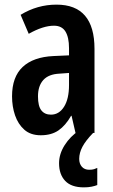

<svg xmlns="http://www.w3.org/2000/svg" viewBox="-20 -574 489 829"><path d="M224 -554Q388 -554 388 -363V0H306L289 -74H287Q263 -32 232.5 -11Q202 10 156 10Q112 10 85 -14Q58 -38 45 -76Q32 -114 32 -158Q32 -242 78 -285Q124 -328 211 -332L278 -335V-366Q278 -413 262.5 -438Q247 -463 213 -463Q166 -463 104 -428L69 -510Q141 -554 224 -554ZM237 -256Q190 -254 167 -228.5Q144 -203 144 -158Q144 -116 158.5 -97.5Q173 -79 200 -79Q235 -79 256.5 -113Q278 -147 278 -207V-259ZM322 112Q322 133 333.5 146Q345 159 365 159Q378 159 386 156.5Q394 154 400 151V225Q390 229 375.5 232Q361 235 342 235Q288 235 261.5 207Q235 179 235 131Q235 91 259 53Q283 15 322 -11L382 0Q350 33 336 59.5Q322 86 322 112Z"/></svg>

Font: Noto Sans Sinhala ExtraCondensed SemiBold
Style: Regular
Weight: 600
Width: 2
Designer: Jelle Bosma - Monotype Design Team
Foundry: Monotype Imaging Inc.
Version: Version 2.006; ttfautohint (v1.8.4.7-5d5b)